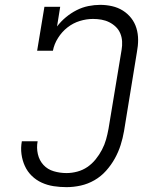

<svg xmlns="http://www.w3.org/2000/svg" viewBox="-20 -763 640 791"><path d="M254 8Q227 8 201 4Q175 0 152 -10.5Q129 -21 111 -38.5Q93 -56 82.5 -79Q72 -102 68.5 -128Q65 -154 70 -181H135Q130 -154 136 -128Q142 -102 159 -83.5Q176 -65 201.5 -57.5Q227 -50 254 -50Q276 -50 298.5 -56Q321 -62 340 -75Q359 -88 374 -106.5Q389 -125 400 -146Q411 -167 417 -188.5Q423 -210 427 -232L481 -558Q484 -575 483 -592.5Q482 -610 475.5 -625.5Q469 -641 457 -652.5Q445 -664 430 -671.5Q415 -679 398 -682Q381 -685 363 -685Q336 -685 308.5 -676.5Q281 -668 258 -650Q235 -632 219 -606.5Q203 -581 198 -554H133L163 -735H228L215 -654Q231 -675 251.5 -692Q272 -709 295.5 -721Q319 -733 344 -738Q369 -743 393 -743Q418 -743 442 -737.5Q466 -732 486 -719.5Q506 -707 520.5 -688.5Q535 -670 542 -647Q549 -624 549 -599Q549 -574 544 -548L491 -223Q486 -194 477 -165.5Q468 -137 453 -110Q438 -83 417 -59.5Q396 -36 369 -20.5Q342 -5 312.5 1.5Q283 8 254 8Z"/></svg>

Font: Iosevka Etoile Light
Style: Italic
Weight: 300
Italic angle: -9°
Designer: Belleve Invis
Foundry: Belleve Invis
Version: Version 22.1.2; ttfautohint (v1.8.4)